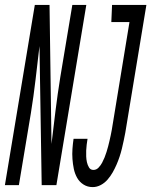

<svg xmlns="http://www.w3.org/2000/svg" viewBox="-62 -755 617 783"><path d="M-42 0 80 -735H140L148 -168Q156 -236 164.5 -304.5Q173 -373 184 -441L233 -735H290L168 0H108L99 -567Q91 -499 83 -430.5Q75 -362 64 -294L15 0ZM316 8Q295 8 278.5 -2.5Q262 -13 252.5 -30Q243 -47 239 -66.5Q235 -86 233.5 -106.5Q232 -127 233.5 -148Q235 -169 238 -189H295Q293 -177 291.5 -165Q290 -153 289.5 -141Q289 -129 289.5 -117Q290 -105 292.5 -93.5Q295 -82 301 -72Q307 -62 319 -62Q331 -62 340 -71.5Q349 -81 354.5 -91.5Q360 -102 364.5 -113Q369 -124 372.5 -135.5Q376 -147 379 -158Q382 -169 384.5 -180.5Q387 -192 389.5 -203Q392 -214 394 -226L466 -665H392L395 -735H535L449 -214Q446 -198 442.5 -181.5Q439 -165 435 -148.5Q431 -132 425.5 -115.5Q420 -99 413 -83Q406 -67 397.5 -52Q389 -37 377 -23Q365 -9 349 -0.5Q333 8 316 8Z"/></svg>

Font: Iosevka Curly Oblique
Style: Regular
Weight: 400
Italic angle: -9°
Monospace: yes
Designer: Belleve Invis
Foundry: Belleve Invis
Version: Version 11.1.0; ttfautohint (v1.8.3)